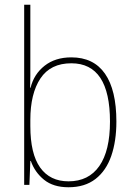

<svg xmlns="http://www.w3.org/2000/svg" viewBox="-20 -831 565 810"><path d="M108 -560Q108 -539 108 -510.5Q108 -482 107 -461H109Q123 -518 168 -553.5Q213 -589 281 -589Q375 -589 423 -520Q471 -451 471 -318Q471 -236 449.5 -173.5Q428 -111 383 -76Q338 -41 269 -41Q205 -41 166 -72.5Q127 -104 110 -152H108L104 -51H82V-811H108ZM281 -564Q193 -564 150.5 -500Q108 -436 108 -325V-299Q108 -182 149.5 -124Q191 -66 269 -66Q354 -66 399 -130.5Q444 -195 444 -318Q444 -564 281 -564Z"/></svg>

Font: Noto Sans Tamil UI SemiCondensed Thin
Style: Regular
Weight: 100
Width: 4
Designer: Jelle Bosma - Monotype Design Team
Foundry: Monotype Imaging Inc.
Version: Version 2.004; ttfautohint (v1.8.4.7-5d5b)